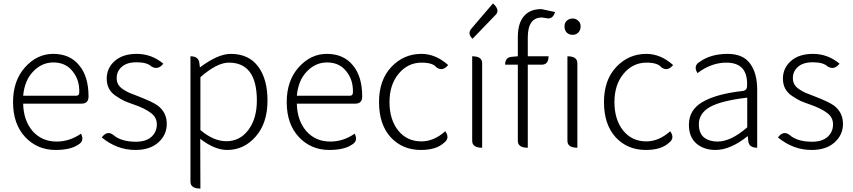

<svg xmlns="http://www.w3.org/2000/svg" viewBox="-20 -861 4971 1119"><path d="M304 13Q198 13 127 -62Q56 -138 56 -266Q56 -391 126 -469Q196 -547 290 -547Q387 -547 441 -481Q496 -416 496 -299Q496 -257 456 -257H115Q117 -159 170 -97Q224 -36 310 -36Q386 -36 452 -82Q474 -39 436 -18Q391 13 304 13ZM115 -303H424Q443 -303 442 -326Q443 -398 402 -447Q362 -497 291 -497Q223 -497 173 -444Q123 -392 115 -303Z M769 13Q662 13 573 -60Q604 -102 640 -75Q685 -35 772 -35Q830 -35 862 -63Q894 -92 894 -136Q894 -178 859 -203Q825 -229 765 -250Q727 -263 704 -273Q682 -284 655 -302Q628 -320 615 -345Q602 -370 602 -403Q602 -464 648 -505Q695 -547 777 -547Q863 -547 932 -490Q901 -450 862 -474Q837 -498 776 -498Q719 -498 689 -471Q660 -445 660 -406Q660 -385 669 -369Q678 -353 698 -340Q718 -327 734 -320Q750 -313 780 -302Q869 -268 899 -246Q952 -206 952 -139Q952 -75 903 -31Q854 13 769 13Z M1148 238Q1090 238 1090 198V-533Q1138 -533 1142 -493L1145 -468Q1250 -547 1325 -547Q1429 -547 1484 -474Q1539 -401 1539 -275Q1539 -143 1470 -65Q1402 13 1304 13Q1231 13 1147 -52L1148 238ZM1299 -38Q1378 -38 1427 -103Q1477 -169 1477 -275Q1477 -496 1314 -496Q1244 -496 1148 -411V-103Q1225 -38 1299 -38Z M1899 13Q1793 13 1722 -62Q1651 -138 1651 -266Q1651 -391 1721 -469Q1791 -547 1885 -547Q1982 -547 2036 -481Q2091 -416 2091 -299Q2091 -257 2051 -257H1710Q1712 -159 1765 -97Q1819 -36 1905 -36Q1981 -36 2047 -82Q2069 -39 2031 -18Q1986 13 1899 13ZM1710 -303H2019Q2038 -303 2037 -326Q2038 -398 1997 -447Q1957 -497 1886 -497Q1818 -497 1768 -444Q1718 -392 1710 -303Z M2433 13Q2326 13 2257 -61Q2189 -136 2189 -266Q2189 -395 2261 -471Q2333 -547 2436 -547Q2519 -547 2592 -482Q2559 -442 2523 -469Q2502 -496 2437 -496Q2357 -496 2303 -431Q2250 -367 2250 -266Q2250 -164 2301 -100Q2352 -37 2436 -37Q2509 -37 2575 -96Q2604 -56 2568 -29Q2523 13 2433 13Z M2790 0Q2732 0 2732 -40V-533Q2790 -533 2790 -493V0ZM2734 -635Q2702 -665 2728 -695L2853 -841Q2896 -803 2869 -775Z M3056 0Q2998 0 2998 -40V-484H2924Q2924 -528 2964 -530L2998 -533V-645Q2998 -725 3033 -766Q3068 -808 3135 -808L3215 -791Q3201 -744 3160 -756L3138 -759Q3056 -759 3056 -642V-533H3177Q3177 -484 3137 -484H3056V0ZM3345 0Q3287 0 3287 -40V-533Q3345 -533 3345 -493V0ZM3283 -671Q3270 -685 3270 -707Q3270 -728 3283 -740Q3297 -753 3317 -753Q3337 -753 3350 -740Q3364 -728 3364 -707Q3364 -685 3350 -671Q3337 -658 3317 -658Q3297 -658 3283 -671Z M3744 13Q3637 13 3568 -61Q3500 -136 3500 -266Q3500 -395 3572 -471Q3644 -547 3747 -547Q3830 -547 3903 -482Q3870 -442 3834 -469Q3813 -496 3748 -496Q3668 -496 3614 -431Q3561 -367 3561 -266Q3561 -164 3612 -100Q3663 -37 3747 -37Q3820 -37 3886 -96Q3915 -56 3879 -29Q3834 13 3744 13Z M4150 13Q4082 13 4038 -25Q3995 -63 3995 -134Q3995 -221 4075 -267Q4156 -314 4310 -331Q4335 -335 4334 -363Q4339 -496 4213 -496Q4126 -496 4045 -435Q4019 -477 4057 -500Q4122 -547 4221 -547Q4311 -547 4352 -490Q4393 -434 4393 -338V0Q4344 0 4341 -40L4338 -68Q4237 13 4150 13ZM4162 -36Q4240 -36 4335 -119V-292Q4182 -274 4117 -237Q4053 -200 4053 -137Q4053 -85 4083 -60Q4114 -36 4162 -36Z M4710 13Q4603 13 4514 -60Q4545 -102 4581 -75Q4626 -35 4713 -35Q4771 -35 4803 -63Q4835 -92 4835 -136Q4835 -178 4800 -203Q4766 -229 4706 -250Q4668 -263 4645 -273Q4623 -284 4596 -302Q4569 -320 4556 -345Q4543 -370 4543 -403Q4543 -464 4589 -505Q4636 -547 4718 -547Q4804 -547 4873 -490Q4842 -450 4803 -474Q4778 -498 4717 -498Q4660 -498 4630 -471Q4601 -445 4601 -406Q4601 -385 4610 -369Q4619 -353 4639 -340Q4659 -327 4675 -320Q4691 -313 4721 -302Q4810 -268 4840 -246Q4893 -206 4893 -139Q4893 -75 4844 -31Q4795 13 4710 13Z"/></svg>

Font: Swei Half Moon CJK SC
Style: Light
Weight: 300
Version: Version 2.071